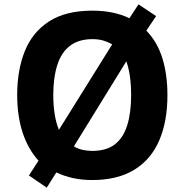

<svg xmlns="http://www.w3.org/2000/svg" viewBox="-20 -817 851 883"><path d="M195 46 113 -10 157 -78Q108 -133 83.5 -209Q59 -285 59 -380Q59 -494 94 -581.5Q129 -669 205.5 -718.5Q282 -768 405 -768Q455 -768 498 -759Q541 -750 575 -733L617 -797L698 -743L653 -676Q703 -625 726.5 -550Q750 -475 750 -379Q750 -259 712.5 -171.5Q675 -84 598 -36.5Q521 11 404 11Q357 11 316 2Q275 -7 239 -24ZM251 -220 496 -613Q477 -624 455 -630.5Q433 -637 405 -637Q342 -637 302 -606.5Q262 -576 243.5 -518Q225 -460 225 -379Q225 -333 231.5 -292Q238 -251 251 -220ZM404 -123Q469 -123 508 -153Q547 -183 565 -240.5Q583 -298 583 -379Q583 -427 577.5 -465.5Q572 -504 561 -535L320 -144Q337 -133 359 -128Q381 -123 404 -123Z"/></svg>

Font: Menbere
Style: Regular
Weight: 400
Designer: Aleme Tadesse
Foundry: Sorkin Type Co
Version: Version 1.000